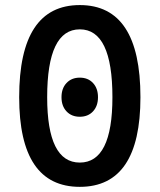

<svg xmlns="http://www.w3.org/2000/svg" viewBox="-20 -723 626 753"><path d="M293 9.8Q55.2 9.8 55.2 -341.8Q55.2 -703.1 293 -703.1Q530.8 -703.1 530.8 -341.8Q530.8 9.8 293 9.8ZM293 -85.4Q420.9 -85.4 420.9 -341.8Q420.9 -607.9 293 -607.9Q165 -607.9 165 -341.8Q165 -85.4 293 -85.4ZM293 -265.1Q260.7 -265.1 241 -286.1Q221.2 -307.1 221.2 -341.8Q221.2 -376.5 241 -397.5Q260.7 -418.5 293 -418.5Q325.2 -418.5 344.7 -397.5Q364.3 -376.5 364.3 -341.8Q364.3 -307.1 344.7 -286.1Q325.2 -265.1 293 -265.1Z"/></svg>

Font: Caskaydia Cove Medium
Style: Regular
Weight: 500
Monospace: yes
Designer: Aaron Bell
Foundry: Saja Typeworks
Version: Version 4.300; ttfautohint (v1.8.3)